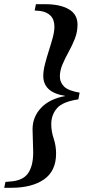

<svg xmlns="http://www.w3.org/2000/svg" viewBox="-34 -735 411 914"><path d="M182 -715Q252 -715 293.5 -691Q335 -667 335 -618Q335 -583 322.5 -551Q310 -519 293 -488.5Q276 -458 263.5 -428.5Q251 -399 251 -371Q251 -343 271 -323Q291 -303 345 -294L339 -262Q264 -251 237 -219.5Q210 -188 210 -144Q210 -110 221.5 -75.5Q233 -41 233 -4Q233 79 175.5 119Q118 159 19 159H-14L-8 131L15 129Q75 125 99.5 90Q124 55 124 -10Q124 -35 122.5 -66Q121 -97 121 -119Q121 -179 162 -222Q203 -265 278 -278Q223 -287 197.5 -311Q172 -335 172 -373Q172 -398 180 -429.5Q188 -461 198.5 -493.5Q209 -526 217 -555.5Q225 -585 225 -608Q225 -642 206.5 -660.5Q188 -679 156 -683L131 -685L137 -715Z"/></svg>

Font: DeepMind Serif Text
Style: Italic
Weight: 400
Italic angle: -12°
Designer: Frank Grießhammer / Modifications: Colophon Foundry
Foundry: Colophon Foundry
Version: Version 5.003; ttfautohint (v1.8.2)